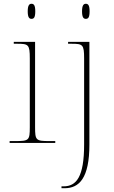

<svg xmlns="http://www.w3.org/2000/svg" viewBox="-20 -758 604 1018"><path d="M147 -658C160 -658 167 -666 167 -698C167 -729 160 -738 147 -738C135 -738 127 -729 127 -698C127 -666 135 -658 147 -658ZM435 -658C448 -658 455 -666 455 -698C455 -729 448 -738 435 -738C423 -738 415 -729 415 -698C415 -666 423 -658 435 -658ZM31 0H273V-10H243C170 -10 166 -14 166 -84V-536H53V-526H71C131 -526 138 -522 138 -448V-84C138 -14 134 -10 61 -10H31ZM306 240H322C400 240 454 187 454 8V-536H341V-526H359C419 -526 426 -522 426 -448V8C426 180 385 230 317 230H306Z"/></svg>

Font: Noto Serif Display Thin
Style: Regular
Weight: 100
Designer: Monotype Design Team
Foundry: Monotype Imaging Inc.
Version: Version 2.009